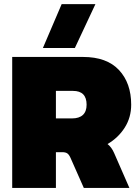

<svg xmlns="http://www.w3.org/2000/svg" viewBox="-20 -924 685 944"><path d="M190.9 -688 283.2 -903.8H449.2L348.1 -688ZM40 0V-644H388.2Q504.9 -644 564.9 -579.8Q625 -515.6 625 -409.2Q625 -346.7 593.3 -296.6Q561.5 -246.6 508.8 -215.8Q528.8 -200.2 541 -171.9L616.2 0H392.1L326.2 -148.9Q319.3 -164.1 310.8 -169.9Q302.2 -175.8 286.1 -175.8H254.9V0ZM254.9 -341.8H334Q369.1 -341.8 387.5 -358.9Q405.8 -376 405.8 -409.2Q405.8 -477.1 338.9 -477.1H254.9Z"/></svg>

Font: Kanit ExtraBold
Style: Regular
Weight: 800
Designer: Katatrad Team
Foundry: CadsonDemak
Version: Version 1.000;PS 001.000;hotconv 1.0.88;makeotf.lib2.5.64775